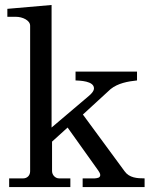

<svg xmlns="http://www.w3.org/2000/svg" viewBox="-20 -758 633 778"><path d="M17.1 -35.2V0H265.1V-35.2H219.2C205.1 -35.2 190.9 -47.9 190.9 -64.9V-184.1L253.9 -241.2L378.9 -65.9C381.8 -61 386.2 -55.2 386.2 -48.8C386.2 -37.1 374 -36.1 363.8 -35.2H314.9V0H565.9V-35.2C536.1 -35.2 503.9 -37.1 484.9 -64L315.9 -293.9L428.2 -397C458 -420.9 498 -428.2 535.2 -432.1V-467.8H286.1V-432.1C303.2 -431.2 360.8 -430.2 360.8 -399.9C360.8 -388.2 348.1 -376 339.8 -369.1L189 -241.2V-737.8L9.8 -722.2V-689.9H44.9C70.8 -689.9 102.1 -675.8 102.1 -653.8V-64C102.1 -45.9 88.9 -35.2 74.2 -35.2Z"/></svg>

Font: MusGlyphs-Text
Style: Regular
Weight: 400
Version: Version 2.1.1